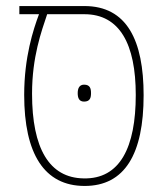

<svg xmlns="http://www.w3.org/2000/svg" viewBox="-20 -604 546 635"><path d="M260 11C393 11 455 -95 455 -289C455 -470 400 -584 259 -584H44V-557H109C90 -506 60 -415 60 -290C60 -96 126 11 260 11ZM256 -14C143 -16 86 -113 86 -294C86 -416 117 -500 136 -557H259C376 -557 429 -458 429 -290C429 -117 377 -11 256 -14ZM237 -296C237 -281 241 -268 258 -268C278 -268 281 -281 281 -296C281 -311 278 -324 258 -324C242 -324 237 -311 237 -296Z"/></svg>

Font: Noto Sans Hebrew Condensed Thin
Style: Regular
Weight: 100
Width: 3
Designer: Monotype Design Team
Foundry: Monotype Imaging Inc.
Version: Version 2.004